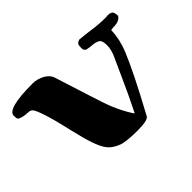

<svg xmlns="http://www.w3.org/2000/svg" viewBox="-101 -604 787 787"><g transform="rotate(-45 293.0 -210.5)"><path d="M589 -379Q577 -360 547 -360Q539 -360 528 -358Q526 -305 505 -254Q471 -171 381 -5Q373 10 313 10Q247 10 221.5 0Q196 -10 180.5 -25.5Q165 -41 152.5 -73Q140 -105 131 -143Q121 -181 113 -217Q91 -311 72 -347Q65 -360 48.5 -360Q32 -360 18 -364Q4 -368 0.5 -372Q-3 -376 -3 -392Q-3 -431 145 -431Q171 -431 195.5 -418Q220 -405 227 -382L276 -228Q298 -157 311 -128Q324 -99 329 -90L339 -72Q352 -49 355 -49Q390 -119 420 -186.5Q450 -254 456 -266Q472 -298 472 -326.5Q472 -355 459 -361.5Q446 -368 430.5 -369Q415 -370 402 -373Q389 -376 389 -392Q389 -408 392.5 -413.5Q396 -419 407 -423Q442 -420 476.5 -415Q511 -410 547 -410L560 -411Q573 -411 581 -406Q589 -401 589 -379Z"/></g></svg>

Font: Miltonian Tattoo
Style: Regular
Weight: 400
Designer: Pablo Impallari
Foundry: Pablo Impallari
Version: Version 1.008